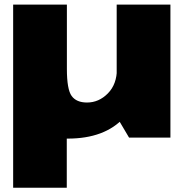

<svg xmlns="http://www.w3.org/2000/svg" viewBox="-20 -612 838 854"><path d="M38.5 223H277V-196.5L38.5 -591.5ZM554 0H738V-591.5H499V-93ZM277.5 -591.5H38.5V-291Q38.5 -152.5 93.5 -74Q148.5 4.5 281 4.5Q446 4.5 531.5 -88.8Q617 -182 617 -259.5L500 -306.5Q500 -237.5 460 -196.8Q420 -156 367 -156Q320 -156 298.8 -185Q277.5 -214 277.5 -305.5Z"/></svg>

Font: Anybody SemiExpanded Black
Style: Regular
Weight: 900
Width: 6
Version: Version 1.113;gftools[0.9.25]